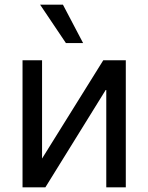

<svg xmlns="http://www.w3.org/2000/svg" viewBox="-20 -804 637 824"><path d="M160.5 -123.6V-545.5H76.7V0H174.7L436.1 -421.9V0H519.9V-545.5H423.3ZM152 -784.1 262.8 -619.3H336.6L250 -784.1Z"/></svg>

Font: Magic Ui Pro
Style: Regular
Weight: 400
Designer: Stefan Endress, Andreas Faust
Version: Version 1.000;FEAKit 1.0